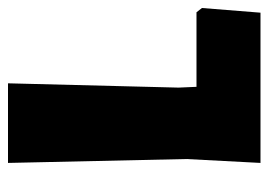

<svg xmlns="http://www.w3.org/2000/svg" viewBox="-118 -570 687 492"><g transform="rotate(-90 226.0 -323.5)"><path d="M452 -150 440 0H55L65 -190L55 -647H259L248 -210L250 -164H441Z"/></g></svg>

Font: Luna Sans Black
Style: Regular
Weight: 900
Designer: Juan Pablo del Peral
Foundry: Huerta Tipografica
Version: Version 2.001; ttfautohint (v1.5)